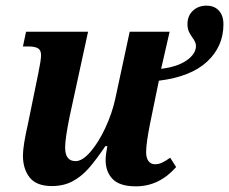

<svg xmlns="http://www.w3.org/2000/svg" viewBox="-20 -648 809 678"><path d="M353 -83Q353 -100 359 -132H352Q319 -83 293.5 -54Q268 -25 236.5 -8Q205 9 163 9Q109 9 85 -21Q61 -51 61 -99Q61 -133 79 -212L115 -388Q125 -436 125 -453Q125 -471 114 -477.5Q103 -484 78 -484H61L72 -536H291L226 -237Q210 -159 210 -127Q210 -79 247 -79Q271 -79 299.5 -112Q328 -145 352 -196.5Q376 -248 387 -299L438 -536H579L549 -405Q607 -412 639.5 -435Q672 -458 672 -486Q672 -499 659 -516Q651 -527 646.5 -537.5Q642 -548 642 -563Q642 -592 661 -610Q680 -628 709 -628Q737 -628 753 -610.5Q769 -593 769 -562Q769 -484 711.5 -430.5Q654 -377 541 -363L510 -212Q496 -142 496 -111Q496 -90 504.5 -79Q513 -68 527 -68Q540 -68 552 -73.5Q564 -79 581 -91L602 -58Q542 10 460 10Q403 10 378 -15.5Q353 -41 353 -83Z"/></svg>

Font: Noto Serif Narrow
Style: Bold Italic
Weight: 700
Width: 4
Italic angle: -12°
Designer: Monotype Design Team
Foundry: Monotype Imaging Inc.
Version: Version 1.001